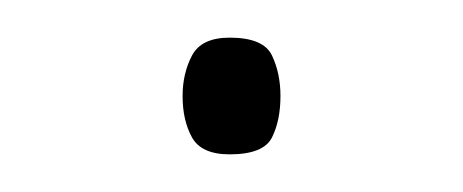

<svg xmlns="http://www.w3.org/2000/svg" viewBox="-20 -167 246 102"><path d="M77 -116Q77 -128 82 -137.5Q87 -147 102 -147Q120 -147 124.5 -137.5Q129 -128 129 -116Q129 -103 124.5 -94Q120 -85 102 -85Q87 -85 82 -94Q77 -103 77 -116Z"/></svg>

Font: Noto Sans Kannada UI ExtraCondensed Thin
Style: Regular
Weight: 100
Width: 2
Designer: Jelle Bosma - Monotype Design Team
Foundry: Monotype Imaging Inc.
Version: Version 2.005; ttfautohint (v1.8.4.7-5d5b)